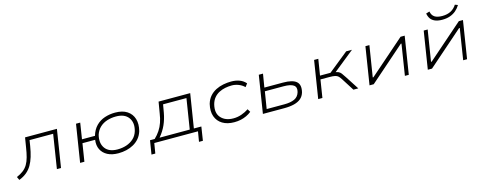

<svg xmlns="http://www.w3.org/2000/svg" viewBox="-30 -1501 6122 2428"><g transform="rotate(-15 3031.5 -287.0)"><path d="M36 9 16 -34Q69 -57 104.5 -85Q140 -113 162.5 -151.5Q185 -190 199.5 -243.5Q214 -297 225 -370L245 -492H662L584 0H530L600 -444H291L279 -368Q267 -294 249 -234.5Q231 -175 204.5 -129.5Q178 -84 137.5 -49.5Q97 -15 36 9Z M1336 8Q1251 8 1193.5 -22.5Q1136 -53 1109.5 -107Q1083 -161 1093 -233H927L890 0H834L912 -492H967L934 -282H1104Q1127 -360 1175 -408.5Q1223 -457 1288 -478.5Q1353 -500 1425 -500Q1521 -500 1581 -460.5Q1641 -421 1662 -352Q1683 -283 1660 -194Q1643 -140 1611 -102.5Q1579 -65 1535.5 -40.5Q1492 -16 1441 -4Q1390 8 1336 8ZM1337 -42Q1400 -42 1454 -60Q1508 -78 1548.5 -115Q1589 -152 1606 -210Q1635 -314 1585.5 -382Q1536 -450 1422 -450Q1360 -450 1305.5 -432.5Q1251 -415 1211.5 -378Q1172 -341 1153 -284Q1126 -178 1175 -110Q1224 -42 1337 -42Z M1733 132 1762 -48H1823Q1864 -87 1893.5 -131.5Q1923 -176 1941 -228.5Q1959 -281 1968 -344L1993 -492H2407L2336 -48H2434L2406 132H2355L2377 0H1805L1783 132ZM1887 -48H2282L2345 -444H2039L2021 -340Q2006 -256 1974 -184.5Q1942 -113 1887 -48Z M2852 8Q2761 8 2699 -29.5Q2637 -67 2612.5 -135.5Q2588 -204 2610 -297Q2627 -355 2661.5 -394Q2696 -433 2742.5 -456.5Q2789 -480 2841.5 -490Q2894 -500 2944 -500Q3006 -500 3054 -481.5Q3102 -463 3134 -425L3103 -384Q3071 -416 3027 -433Q2983 -450 2939 -450Q2895 -450 2852.5 -441.5Q2810 -433 2772 -413.5Q2734 -394 2706 -361Q2678 -328 2664 -278Q2636 -167 2692.5 -104.5Q2749 -42 2854 -42Q2909 -42 2960.5 -60Q3012 -78 3055 -107L3079 -67Q3049 -43 3013 -26Q2977 -9 2937 -0.5Q2897 8 2852 8Z M3227 0 3305 -492H3360L3331 -317H3575Q3700 -317 3749.5 -273.5Q3799 -230 3775 -135Q3761 -87 3726.5 -57.5Q3692 -28 3637 -14Q3582 0 3507 0ZM3289 -47H3521Q3603 -47 3654 -70.5Q3705 -94 3722 -153Q3739 -214 3701 -242Q3663 -270 3569 -270H3325Z M3951 0 4029 -492H4084L4050 -281H4187L4449 -492H4525L4234 -258L4223 -276Q4266 -272 4287 -262.5Q4308 -253 4322.5 -234Q4337 -215 4361 -178L4476 0H4412L4306 -167Q4289 -193 4274 -207Q4259 -221 4233 -227Q4207 -233 4157 -233H4043L4006 0Z M4623 0 4701 -492H4753L4688 -86H4697L5161 -492H5215L5137 0H5086L5150 -406H5141L4678 0Z M5386 0 5464 -492H5516L5451 -86H5460L5924 -492H5978L5900 0H5849L5913 -406H5904L5441 0ZM5729 -563Q5671 -563 5633.5 -579Q5596 -595 5576.5 -623Q5557 -651 5550 -692L5596 -706Q5605 -656 5639.5 -632.5Q5674 -609 5740 -609Q5805 -609 5852 -633.5Q5899 -658 5929 -706L5966 -692Q5942 -652 5908.5 -623.5Q5875 -595 5830.5 -579Q5786 -563 5729 -563Z"/></g></svg>

Font: Nunito Sans 7pt Expanded ExtraLight
Style: Italic
Weight: 250
Width: 7
Italic angle: -9°
Designer: Vernon Adams
Foundry: Vernon Adams
Version: Version 3.101;gftools[0.9.27]